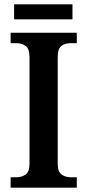

<svg xmlns="http://www.w3.org/2000/svg" viewBox="-20 -865 402 885"><path d="M29 0V-48H57Q80 -48 98 -60.5Q116 -73 116 -111V-601Q116 -641 98 -653.5Q80 -666 57 -666H29V-714H334V-666H306Q280 -666 263 -653.5Q246 -641 246 -600V-112Q246 -74 263.5 -61Q281 -48 306 -48H334V0ZM45 -776V-845H314V-776Z"/></svg>

Font: Noto Serif Hebrew SemiCondensed SemiBold
Style: Regular
Weight: 600
Width: 4
Designer: Monotype Design Team
Foundry: Monotype Imaging Inc.
Version: Version 2.004; ttfautohint (v1.8.4.7-5d5b)